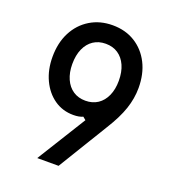

<svg xmlns="http://www.w3.org/2000/svg" viewBox="-146 -928 941 1040"><g transform="rotate(20 325.0 -408.0)"><path d="M326 -816Q400 -816 455.5 -781.5Q511 -747 542 -686Q573 -625 573 -544Q573 -484 552.5 -423Q532 -362 485 -287L310 0H187L362 -282L345 -296Q334 -291 320.5 -288.5Q307 -286 290 -286Q228 -286 180 -319.5Q132 -353 104.5 -411.5Q77 -470 77 -544Q77 -625 108.5 -686Q140 -747 196.5 -781.5Q253 -816 326 -816ZM459 -544Q459 -595 442.5 -632Q426 -669 396 -689Q366 -709 325 -709Q284 -709 254 -689Q224 -669 207.5 -632Q191 -595 191 -544Q191 -495 207.5 -458Q224 -421 254 -401Q284 -381 325 -381Q366 -381 396 -401Q426 -421 442.5 -458Q459 -495 459 -544Z"/></g></svg>

Font: Martian Mono SemiCondensed
Style: Regular
Weight: 400
Width: 4
Designer: Roman Shamin
Foundry: Evil Martians
Version: Version 1.000